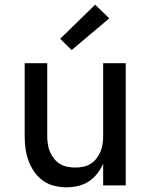

<svg xmlns="http://www.w3.org/2000/svg" viewBox="-20 -789 640 817"><path d="M263 8Q236 8 210 1.5Q184 -5 162.5 -20.5Q141 -36 125.5 -58.5Q110 -81 101 -106Q92 -131 88.5 -157Q85 -183 85 -210V-520H181V-210Q181 -193 183.5 -176Q186 -159 192.5 -143.5Q199 -128 209.5 -114.5Q220 -101 234.5 -92Q249 -83 266 -79.5Q283 -76 300 -76Q317 -76 334 -79.5Q351 -83 365.5 -92Q380 -101 390.5 -114.5Q401 -128 407.5 -143.5Q414 -159 416.5 -176Q419 -193 419 -210V-520H515V0H419V-92Q409 -70 393.5 -50Q378 -30 357 -16.5Q336 -3 311.5 2.5Q287 8 263 8ZM285 -576 236 -624 385 -769 445 -711Z"/></svg>

Font: Iosevka SS04 Medium Extended
Style: Regular
Weight: 500
Width: 7
Monospace: yes
Designer: Belleve Invis
Foundry: Belleve Invis
Version: Version 19.0.0; ttfautohint (v1.8.4)